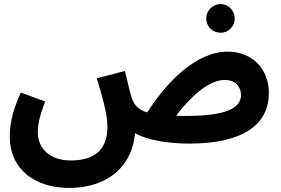

<svg xmlns="http://www.w3.org/2000/svg" viewBox="-20 -693 1380 944"><path d="M1065 -532C1103 -532 1134 -563 1134 -602C1134 -641 1103 -673 1065 -673C1025 -673 994 -641 994 -602C994 -563 1025 -532 1065 -532ZM320 231C509 231 630 125 644 -38C704 -4 807 13 910 13C1186 13 1302 -88 1302 -236C1302 -352 1223 -439 1098 -439C945 -439 798 -289 704 -140C659 -154 642 -176 630 -205C622 -226 613 -267 594 -344L456 -308C484 -214 508 -133 508 -69C508 36 453 96 327 96C229 96 166 40 166 -42C166 -87 177 -128 202 -194L82 -238C36 -136 28 -70 28 -24C28 147 160 231 320 231ZM1085 -300C1140 -300 1165 -263 1165 -226C1165 -163 1095 -123 897 -123C878 -123 861 -123 846 -124C909 -207 1001 -300 1085 -300Z"/></svg>

Font: Noto Sans Arabic UI SmCn
Style: Bold
Weight: 700
Width: 4
Designer: Monotype Design Team, Nadine Chahine and Nizar Qandah
Foundry: Monotype Imaging Inc.
Version: Version 2.010